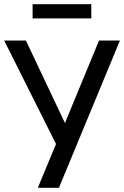

<svg xmlns="http://www.w3.org/2000/svg" viewBox="-23 -899 594 919"><path d="M158 0 254 -231 252 -196 -3 -705H101L297 -291H280L451 -705H551L259 0ZM133 -811V-879H414V-811Z"/></svg>

Font: Nunito Sans 10pt Condensed SemiBold
Style: Regular
Weight: 600
Width: 3
Designer: Vernon Adams
Foundry: Vernon Adams
Version: Version 3.101;gftools[0.9.27]